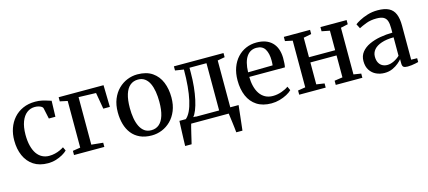

<svg xmlns="http://www.w3.org/2000/svg" viewBox="-56 -1049 3848 1725"><g transform="rotate(-15 1868.0 -187.0)"><path d="M272 11Q192 11 138.2 -24.5Q84.5 -60 57 -122.2Q29.5 -184.5 29.5 -263Q29 -324 47.2 -376.5Q65.5 -429 100.5 -468.8Q135.5 -508.5 186 -531Q236.5 -553.5 301 -553.5Q334.5 -553.5 362.8 -547.2Q391 -541 412.2 -533.8Q433.5 -526.5 446.5 -523L442 -375.5H381L359.5 -476Q358 -484.5 347.8 -491.8Q337.5 -499 321.2 -503.8Q305 -508.5 284.5 -508.5Q243.5 -508.5 211 -483.8Q178.5 -459 159.8 -410.2Q141 -361.5 140.5 -289Q140.5 -230 152 -185Q163.5 -140 184.2 -110.2Q205 -80.5 234.2 -65.5Q263.5 -50.5 298 -50.5Q326.5 -50.5 352.5 -56.8Q378.5 -63 400 -73Q421.5 -83 436.5 -93L452.5 -59Q436.5 -42.5 408 -26.2Q379.5 -10 344.5 0.5Q309.5 11 272 11Z M514.5 0V-39L585.5 -50V-484L515.5 -499V-537.5H933L937.5 -334.5H876.5L850 -487L688.5 -492V-50L796.5 -39V0Z M993.5 -268Q993.5 -337.5 1015 -390.5Q1036.5 -443.5 1073.2 -479.8Q1110 -516 1155.8 -534.5Q1201.5 -553 1250.5 -553Q1335 -553 1388.8 -516Q1442.5 -479 1468.2 -416Q1494 -353 1494 -274Q1494 -204.5 1472.2 -151.2Q1450.5 -98 1414 -62Q1377.5 -26 1331.8 -7.5Q1286 11 1237 11Q1174 11 1127.8 -10.2Q1081.5 -31.5 1051.8 -69.5Q1022 -107.5 1007.8 -158.2Q993.5 -209 993.5 -268ZM1244.5 -35.5Q1287.5 -35.5 1317.5 -61Q1347.5 -86.5 1363.2 -137.5Q1379 -188.5 1379 -264.5Q1379 -314.5 1371.8 -358.5Q1364.5 -402.5 1348.8 -435.8Q1333 -469 1307.2 -487.8Q1281.5 -506.5 1244.5 -506.5Q1201 -506.5 1170.5 -481.2Q1140 -456 1124 -405.2Q1108 -354.5 1108 -277.5Q1108 -227 1115.5 -183.2Q1123 -139.5 1139.2 -106.2Q1155.5 -73 1181.2 -54.2Q1207 -35.5 1244.5 -35.5Z M1549 0V-47L1565 -49Q1591 -69.5 1610 -109.2Q1629 -149 1641.5 -205Q1654 -261 1660.5 -332Q1667 -403 1667 -486.5L1587.5 -499V-537.5H2049V-499L1981.5 -486.5V0ZM1635.5 -49.5H1877.5V-489H1719.5V-443.5Q1719.5 -375 1713 -312.2Q1706.5 -249.5 1695 -197Q1683.5 -144.5 1668.2 -106.5Q1653 -68.5 1635.5 -49.5ZM1500 180Q1501 145 1502.2 106.8Q1503.5 68.5 1505.2 28.2Q1507 -12 1508.5 -51.5H1661L1605.5 -5Q1601 10.5 1594.5 35.8Q1588 61 1581.5 89.2Q1575 117.5 1569.2 141.8Q1563.5 166 1560 180ZM1975.5 180Q1973.5 159 1970.8 134.5Q1968 110 1964.8 85.2Q1961.5 60.5 1958.5 38.2Q1955.5 16 1953.5 -1L1914.5 -51H2059Q2056.5 -31 2054 -7.5Q2051.5 16 2048.8 40.8Q2046 65.5 2043.2 90.2Q2040.5 115 2037.8 138Q2035 161 2033 180Z M2350 11Q2269 11 2215 -24Q2161 -59 2134 -121.5Q2107 -184 2107 -267Q2107 -333 2126.2 -385.8Q2145.5 -438.5 2179.8 -475.8Q2214 -513 2259.8 -532.8Q2305.5 -552.5 2358.5 -552.5Q2450 -552.5 2501.2 -502.8Q2552.5 -453 2555 -358.5Q2555 -328.5 2553.5 -307.2Q2552 -286 2548.5 -270.5H2217Q2217.5 -223 2227.8 -182.8Q2238 -142.5 2258 -112.8Q2278 -83 2308.5 -66.5Q2339 -50 2379.5 -50Q2420.5 -50 2461.5 -64.5Q2502.5 -79 2525 -97L2542 -60.5Q2524.5 -42.5 2494.2 -26.2Q2464 -10 2426.5 0.5Q2389 11 2350 11ZM2217.5 -313 2446.5 -316.5Q2448 -326.5 2448.5 -338.8Q2449 -351 2449 -361.5Q2449 -427 2425.2 -466.8Q2401.5 -506.5 2345.5 -506.5Q2317.5 -506.5 2294.5 -494.8Q2271.5 -483 2254.8 -459.2Q2238 -435.5 2228.5 -399Q2219 -362.5 2217.5 -313Z M2609 0V-39L2678.5 -50V-484L2610 -498.5V-537.5H2854V-498.5L2781 -484V-302.5H3024.5V-484L2950.5 -498.5V-537.5H3194V-498.5L3127 -484V-50L3196.5 -39V0H2949V-39L3024.5 -50V-254H2781V-50L2855.5 -39V0Z M3402 10Q3360.5 10 3324.8 -6.5Q3289 -23 3266.8 -56.8Q3244.5 -90.5 3244.5 -141.5Q3244.5 -190.5 3272 -224.8Q3299.5 -259 3345.2 -280.2Q3391 -301.5 3447.2 -311.5Q3503.5 -321.5 3561.5 -322V-364Q3561.5 -405.5 3552.5 -431.5Q3543.5 -457.5 3520.8 -469.8Q3498 -482 3456 -482Q3401.5 -482 3359 -465.8Q3316.5 -449.5 3291 -435.5L3269.5 -477.5Q3282 -488.5 3314 -505.8Q3346 -523 3390 -536.8Q3434 -550.5 3484 -550.5Q3549.5 -550.5 3588.2 -530.5Q3627 -510.5 3644.5 -468.5Q3662 -426.5 3662 -361V-43.5L3717.5 -42.5V-7Q3706.5 -4 3689.5 -0.5Q3672.5 3 3653.8 5.5Q3635 8 3617.5 8Q3591 8 3579 -0.2Q3567 -8.5 3567 -36V-73.5Q3556 -59.5 3532.8 -39.8Q3509.5 -20 3476.5 -5Q3443.5 10 3402 10ZM3444.5 -53Q3473.5 -53 3505.2 -68.2Q3537 -83.5 3561.5 -107V-278.5Q3494.5 -278 3448 -262.2Q3401.5 -246.5 3377.8 -218.8Q3354 -191 3354 -154Q3354 -120 3366 -97.5Q3378 -75 3398.5 -64Q3419 -53 3444.5 -53Z"/></g></svg>

Font: Merriweather 60pt
Style: Regular
Weight: 400
Version: Version 2.100